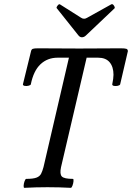

<svg xmlns="http://www.w3.org/2000/svg" viewBox="-20 -899 634 922"><path d="M97 3Q93 3 93.5 -7.5Q94 -18 98 -29Q102 -40 106 -40Q139 -40 155 -46Q171 -52 177.5 -65Q184 -78 189 -97L311 -622H257Q208 -622 174.5 -590.5Q141 -559 128 -494Q127 -490 117.5 -487.5Q108 -485 99 -486.5Q90 -488 90 -494L129 -653Q131 -662 137.5 -664.5Q144 -667 162 -667Q212 -667 261.5 -666.5Q311 -666 361 -666Q411 -666 460.5 -666.5Q510 -667 560 -667Q580 -667 587 -664.5Q594 -662 594 -653L557 -494Q555 -489 545.5 -487Q536 -485 527.5 -486.5Q519 -488 519 -494Q525 -523 525 -540Q525 -578 506.5 -600Q488 -622 451 -622H396L273 -96Q266 -63 277 -51.5Q288 -40 330 -40Q334 -40 333 -29Q332 -18 328 -7.5Q324 3 320 3Q265 0 208 0Q153 0 97 3ZM373 -720Q363 -720 355 -731L253 -859Q249 -862 256 -871.5Q263 -881 268 -878L369 -814Q376 -809 384 -809Q391 -809 399 -814L514 -878Q521 -882 527.5 -871.5Q534 -861 529 -858L393 -729Q384 -720 373 -720Z"/></svg>

Font: Junicode Two Beta Condensed Medium
Style: Italic
Weight: 500
Width: 3
Italic angle: -9°
Version: Version 1.053; ttfautohint (v1.8.4)